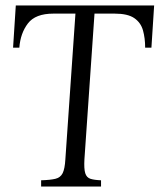

<svg xmlns="http://www.w3.org/2000/svg" viewBox="-20 -685 614 705"><path d="M131 0V-23Q165 -24 183.5 -28.5Q202 -33 210 -49Q218 -65 220 -100L257 -635H176Q110 -635 82.5 -599Q55 -563 51 -510H28L38 -665H546L536 -510H513Q513 -545 505 -573.5Q497 -602 473 -618.5Q449 -635 401 -635H327L290 -100Q288 -65 293 -49Q298 -33 312 -28.5Q326 -24 351 -23V0Z"/></svg>

Font: Bona Nova
Style: Italic
Weight: 400
Italic angle: -4°
Designer: Mateusz Machalski
Foundry: Capitalics
Version: Version 4.001; ttfautohint (v1.8.3)